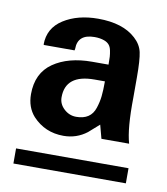

<svg xmlns="http://www.w3.org/2000/svg" viewBox="-62 -766 512 587"><g transform="rotate(10 194.0 -472.5)"><path d="M47.9 -605 45.9 -606Q45.9 -657.2 89.6 -685.1Q133.3 -712.9 196.8 -712.9Q273.9 -712.9 314 -675.8Q334 -657.7 339.1 -634.3Q344.2 -610.8 344.2 -557.1V-494.1Q342.8 -397.9 356 -353H270L258.8 -395Q256.3 -393.1 242.4 -380.6Q228.5 -368.2 226.1 -366.2Q194.3 -341.8 153.8 -341.8Q96.2 -341.8 58.1 -382.8Q34.2 -409.7 34.2 -450.2Q34.2 -515.6 80.8 -547.9Q127.4 -580.1 201.2 -580.1H252Q252 -596.7 251.5 -604.7Q251 -612.8 248.8 -623.8Q246.6 -634.8 241 -641.1Q235.4 -647.5 226.1 -650.9Q212.9 -655.8 195.8 -655.8Q143.1 -655.8 143.1 -609.9L142.1 -605ZM367.2 -231.9H18.1V-278.8H367.2ZM127.9 -457Q127.9 -436 144.3 -420.9Q160.6 -405.8 182.1 -405.8Q204.6 -405.8 219 -415.3Q233.4 -424.8 239.7 -444.1Q246.1 -463.4 248 -481.4Q250 -499.5 250 -527.8H217.8Q127.9 -527.8 127.9 -457Z"/></g></svg>

Font: Perun
Style: Bold
Weight: 700
Foundry: Copyright (c) Stefan Peev, Context Ltd, 2016
Version: Version 1.0000